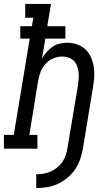

<svg xmlns="http://www.w3.org/2000/svg" viewBox="-46 -755 566 975"><path d="M138 200V130Q156 130 174.5 127Q193 124 210.5 116.5Q228 109 243 97Q258 85 269.5 69Q281 53 287 35.5Q293 18 296 0L350 -322Q352 -339 353.5 -356Q355 -373 353 -389Q351 -405 345.5 -420Q340 -435 329 -446Q318 -457 303 -462.5Q288 -468 271 -468Q248 -468 225.5 -459Q203 -450 186.5 -432Q170 -414 161 -392Q152 -370 148 -347L103 -70H144V0H-26V-70H24L105 -559H57V-622H116L123 -665H82V-735H213L194 -622H286V-559H184L167 -456Q176 -474 189.5 -489.5Q203 -505 220 -517Q237 -529 256.5 -533.5Q276 -538 295 -538Q321 -538 345.5 -529.5Q370 -521 388 -504Q406 -487 416 -464Q426 -441 430 -415.5Q434 -390 432.5 -363.5Q431 -337 426 -311L375 0Q370 27 361 54Q352 81 335.5 105Q319 129 296 148Q273 167 247 179Q221 191 193.5 195.5Q166 200 138 200Z"/></svg>

Font: Iosevka Curly Slab Oblique
Style: Regular
Weight: 400
Italic angle: -9°
Monospace: yes
Designer: Belleve Invis
Foundry: Belleve Invis
Version: Version 11.1.0; ttfautohint (v1.8.3)